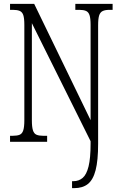

<svg xmlns="http://www.w3.org/2000/svg" viewBox="-20 -734 626 994"><path d="M353 240V204H360Q388 204 408 187Q428 170 438.5 127.5Q449 85 449 10V-3L145 -614V-111Q145 -77 150.5 -59.5Q156 -42 169 -36.5Q182 -31 203 -31H224V0H32V-31H46Q69 -31 82 -36.5Q95 -42 100.5 -59.5Q106 -77 106 -111V-605Q106 -640 100.5 -656Q95 -672 82 -677.5Q69 -683 48 -683H32V-714H157L449 -112V-605Q449 -639 443.5 -655.5Q438 -672 425 -677.5Q412 -683 391 -683H370V-714H563V-683H546Q525 -683 512 -677Q499 -671 493.5 -654.5Q488 -638 488 -603V10Q488 97 475 147Q462 197 435 218.5Q408 240 364 240Z"/></svg>

Font: Noto Serif Khmer ExtraCondensed Light
Style: Regular
Weight: 300
Width: 2
Designer: Danh Hong and the Monotype Design Team
Foundry: Monotype Imaging Inc.
Version: Version 2.004